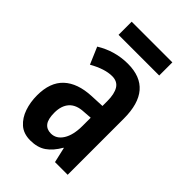

<svg xmlns="http://www.w3.org/2000/svg" viewBox="-214 -836 878 878"><g transform="rotate(45 224.5 -397.0)"><path d="M224 -605Q388 -605 388 -414V-51H306L289 -125H287Q263 -83 232.5 -62Q202 -41 156 -41Q112 -41 85 -65Q58 -89 45 -127Q32 -165 32 -209Q32 -293 78 -336Q124 -379 211 -383L278 -386V-417Q278 -464 262.5 -489Q247 -514 213 -514Q166 -514 104 -479L69 -561Q141 -605 224 -605ZM237 -307Q190 -305 167 -279.5Q144 -254 144 -209Q144 -167 158.5 -148.5Q173 -130 200 -130Q235 -130 256.5 -164Q278 -198 278 -258V-310ZM363 -753V-668H100V-753Z"/></g></svg>

Font: Noto Sans Tamil UI ExtraCondensed SemiBold
Style: Regular
Weight: 600
Width: 2
Designer: Jelle Bosma - Monotype Design Team
Foundry: Monotype Imaging Inc.
Version: Version 2.004; ttfautohint (v1.8.4.7-5d5b)